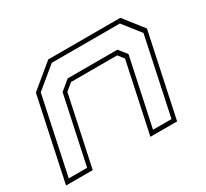

<svg xmlns="http://www.w3.org/2000/svg" viewBox="-115 -709 941 878"><g transform="rotate(-30 356.0 -270.0)"><path d="M5 0 98 -437 223 -540H603.5L684.5 -437L591.5 0H450.5L529 -368L505 -398.5H261.5L224.5 -368L146 0ZM32 -22H129L205 -378L256.5 -420.5H519L553 -378L477 -22H574.5L660.5 -427L588.5 -518.5H229L118 -427Z"/></g></svg>

Font: Tourney Expanded ExtraLight
Style: Italic
Weight: 200
Width: 7
Italic angle: -12°
Designer: Tyler Finck
Foundry: Etcetera Type Co
Version: Version 1.010; ttfautohint (v1.8.3)